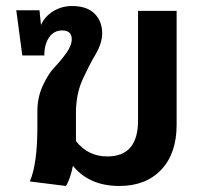

<svg xmlns="http://www.w3.org/2000/svg" viewBox="-20 -602 687 637"><path d="M438 -566H566V-188Q566 -93 515 -39Q464 15 376 15Q276 15 222 -52Q213 -8 199 15L79 0Q104 -58 104 -180V-233Q104 -279 122 -318Q140 -357 161 -379Q182 -401 200 -426Q218 -451 218 -472Q218 -501 186 -501Q159 -501 143 -478Q127 -455 127 -418H54L34 -568H111L116 -519Q129 -548 157 -565Q185 -582 219 -582Q269 -582 294 -556.5Q319 -531 319 -492Q319 -459 297.5 -422.5Q276 -386 254 -338Q232 -290 232 -227V-142V-134Q272 -83 336 -83Q438 -83 438 -202Z"/></svg>

Font: FiraGO Medium
Style: Regular
Weight: 500
Designer: bBox Type
Foundry: bBox Type GmbH
Version: Version 1.001;PS 001.001;hotconv 1.0.88;makeotf.lib2.5.64775